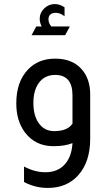

<svg xmlns="http://www.w3.org/2000/svg" viewBox="-20 -735 543 943"><path d="M323 -605 300 -562H135L158 -605H185Q175 -623 175 -643Q175 -672 197 -693.5Q219 -715 249 -715Q274 -715 297 -699V-655Q276 -672 255 -672Q218 -672 218 -639Q218 -622 232 -605ZM336 -32Q298 -17 243 -17Q154 -17 103 -84Q60 -141 60 -227Q60 -333 117 -393Q168 -447 251 -447Q336 -447 382 -394Q423 -347 423 -271V-53Q423 60 364 126Q308 188 215 188Q153 188 98 159V83Q151 111 203 111Q262 111 297 73.5Q332 36 336 -32ZM336 -267Q336 -367 251 -367Q201 -367 172.5 -330Q144 -293 144 -229Q144 -166 171.5 -128.5Q199 -91 246 -91Q312 -91 336 -128Z"/></svg>

Font: Space Grotesk Medium
Style: Regular
Weight: 500
Designer: Florian Karsten
Foundry: Florian Karsten
Version: Version 2.000